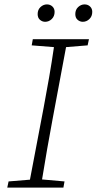

<svg xmlns="http://www.w3.org/2000/svg" viewBox="-20 -852 439 872"><path d="M185 -753Q172 -753 161.5 -762Q151 -771 151 -788Q151 -808 164 -820Q177 -832 193 -832Q208 -832 218 -822.5Q228 -813 228 -798Q228 -778 215 -765.5Q202 -753 185 -753ZM356 -753Q343 -753 332.5 -762Q322 -771 322 -788Q322 -808 335 -820Q348 -832 364 -832Q379 -832 389 -822.5Q399 -813 399 -798Q399 -778 386 -765.5Q373 -753 356 -753ZM124 -646 129 -674H384L378 -646L280 -638L219 -312Q206 -243 194 -174Q182 -105 171 -37L273 -28L268 0H13L19 -28L116 -36L178 -362Q191 -431 203 -500Q215 -569 225 -638Z"/></svg>

Font: Source Serif Pro Light
Style: Italic
Weight: 300
Italic angle: -12°
Designer: Frank Grießhammer
Foundry: Adobe Systems Incorporated
Version: Version 3.001;hotconv 1.0.111;makeotfexe 2.5.65597